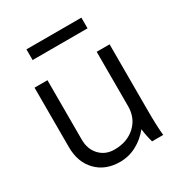

<svg xmlns="http://www.w3.org/2000/svg" viewBox="-164 -790 854 912"><g transform="rotate(-30 263.5 -334.0)"><path d="M472.2 0H411.1Q399.9 -40 396 -75.2Q365.2 -36.6 322.8 -13.9Q280.3 8.8 231.9 8.8Q151.9 8.8 103.5 -41.3Q55.2 -91.3 55.2 -173.8V-500H126V-173.8Q126 -121.6 157.2 -88.4Q188.5 -55.2 237.8 -55.2Q307.6 -55.2 351.8 -95.9Q396 -136.7 396 -201.2V-500H466.8V-140.1Q466.8 -49.8 472.2 0ZM112.8 -618.2V-676.8H414.1V-618.2Z"/></g></svg>

Font: LT Superior
Style: Regular
Weight: 400
Designer: Daniel Lyons
Foundry: LyonsType
Version: Version 1.000